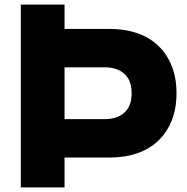

<svg xmlns="http://www.w3.org/2000/svg" viewBox="-20 -760 808 830"><path d="M259 -635H453Q520 -635 573.5 -616.5Q627 -598 664.5 -562Q702 -526 722.5 -474.5Q743 -423 743 -357Q743 -291 722.5 -239.5Q702 -188 664.5 -152Q627 -116 573.5 -97.5Q520 -79 453 -79H259V50H70V-740H259ZM433 -245Q486 -245 517.5 -273Q549 -301 549 -357Q549 -413 517.5 -441Q486 -469 433 -469H259V-245Z"/></svg>

Font: OA Gothic ExtraBold
Style: Regular
Weight: 800
Designer: Choi Chi-young, Lee Jaesang, Lee Juhyun, Han Dohee
Foundry: DDUNGSANG CORP.
Version: Version 1.000;Build 20210203